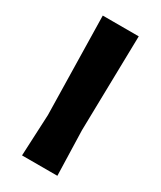

<svg xmlns="http://www.w3.org/2000/svg" viewBox="-168 -706 644 767"><g transform="rotate(30 154.0 -322.5)"><path d="M236 -645 227 -207 233 0H70L79 -191L70 -645Z"/></g></svg>

Font: Alegreya Sans ExtraBold
Style: Regular
Weight: 800
Designer: Juan Pablo del Peral
Foundry: Huerta Tipografica
Version: Version 2.007